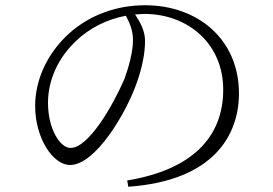

<svg xmlns="http://www.w3.org/2000/svg" viewBox="-20 -711 1040 732"><path d="M495 -656 530 -658C696 -658 831 -545 831 -369C831 -185 708 -63 465 -23L469 1C793 -22 891 -194 891 -355C891 -561 734 -691 533 -691C429 -691 326 -657 244 -584C162 -510 114 -409 114 -307C114 -184 182 -82 247 -82C344 -82 461 -279 502 -397C522 -454 533 -508 533 -555C533 -592 516 -624 495 -656ZM460 -651C476 -620 487 -594 487 -558C487 -514 471 -455 454 -409C410 -308 318 -147 249 -147C209 -147 163 -219 163 -319C163 -408 203 -491 268 -553C320 -604 389 -638 460 -651Z"/></svg>

Font: Noto Serif TC Light
Style: Regular
Weight: 300
Designer: Ryoko NISHIZUKA 西塚涼子 (kana & ideographs); Frank Grießhammer (Latin, Greek & Cyrillic); Wenlong ZHANG 张文龙 (bopomofo); San
Foundry: Adobe
Version: Version 2.001;hotconv 1.1.0;makeotfexe 2.6.0